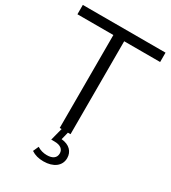

<svg xmlns="http://www.w3.org/2000/svg" viewBox="-219 -809 1012 1138"><g transform="rotate(30 287.0 -240.0)"><path d="M324 0V-636H570V-700H4V-636H250V0H263L241 85H264C306 85 326 104 326 131C326 161 304 178 264 178C240 178 218 172 198 159L181 197C205 213 232 220 265 220C332 220 378 187 378 133C378 89 348 57 293 52L306 0Z"/></g></svg>

Font: Talent
Style: Regular
Weight: 400
Designer: Mike Powis
Version: Version 1.001;hotconv 1.0.109;makeotfexe 2.5.65596